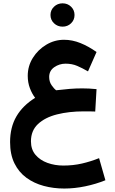

<svg xmlns="http://www.w3.org/2000/svg" viewBox="-20 -784 683 1142"><path d="M280.3 -694.8Q280.3 -724.1 301.3 -744.1Q322.3 -764.2 352.1 -764.2Q382.3 -764.2 402.8 -744.1Q423.3 -724.1 423.3 -694.8Q423.3 -665.5 402.8 -645.5Q382.3 -625.5 352.1 -625.5Q322.3 -625.5 301.3 -645.5Q280.3 -665.5 280.3 -694.8ZM554.2 -253.9 546.4 -120.6Q525.4 -121.6 510 -121.6Q494.6 -121.6 479 -121.6Q390.1 -121.6 318.8 -103.5Q247.6 -85.4 205.8 -46.1Q164.1 -6.8 164.1 56.6Q164.1 105 191.2 137Q218.3 168.9 262.2 184.8Q306.2 200.7 356.4 200.7Q415.5 200.7 467.3 188.7Q519 176.8 569.3 156.7L606.9 288.1Q550.3 311 486.8 324.2Q423.3 337.4 362.3 337.4Q298.3 337.4 240.2 321.8Q182.1 306.2 137 273.2Q91.8 240.2 65.9 187.5Q40 134.8 40 61Q40 -26.9 77.6 -91.6Q115.2 -156.2 189 -202.1Q170.4 -226.1 157.7 -259.8Q145 -293.5 145 -333Q145 -391.1 175.3 -439.7Q205.6 -488.3 254.9 -517.8Q304.2 -547.4 360.8 -547.4Q410.2 -547.4 458.5 -527.8Q506.8 -508.3 554.2 -474.6L503.4 -359.4Q470.7 -378.4 439.7 -391.8Q408.7 -405.3 370.1 -405.3Q333 -405.3 302.7 -384.3Q272.5 -363.3 272.5 -326.2Q272.5 -298.3 286.4 -277.8Q300.3 -257.3 314 -247.1Q358.9 -252.4 395.3 -255.4Q431.6 -258.3 468.8 -258.3Q489.3 -258.3 509.5 -257.3Q529.8 -256.3 554.2 -253.9Z"/></svg>

Font: Vazirmatn RD UI ExtraBold
Style: Regular
Weight: 800
Designer: Saber Rastikerdar
Foundry: Saber Rastikerdar
Version: Version 33.003